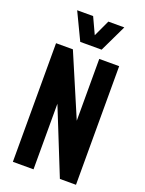

<svg xmlns="http://www.w3.org/2000/svg" viewBox="-189 -1144 933 1232"><g transform="rotate(20 277.0 -527.5)"><path d="M61 0V-810H176L356 -388V-810H492V0H382L202 -448V0ZM204 -871 116 -1055H225L277 -943L329 -1055H438L350 -871Z"/></g></svg>

Font: Oswald SemiBold
Style: Regular
Weight: 600
Designer: Vernon Adams
Foundry: Vernon Adams
Version: Version 4.103;gftools[0.9.33.dev8+g029e19f]